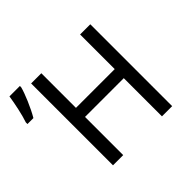

<svg xmlns="http://www.w3.org/2000/svg" viewBox="-188 -968 1184 1184"><g transform="rotate(-45 404.5 -376.0)"><path d="M-17 -553H35C68 -609 105 -697 116 -741V-752H25C17 -698 0 -616 -17 -567ZM692 0V-714H603V-412H265V-714H176V0H265V-333H603V0Z"/></g></svg>

Font: Noto Sans Thai
Style: Regular
Weight: 400
Designer: Monotype Design Team
Foundry: Monotype Imaging Inc.
Version: Version 1.901